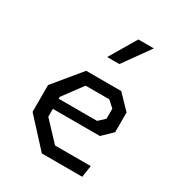

<svg xmlns="http://www.w3.org/2000/svg" viewBox="-189 -929 977 1053"><g transform="rotate(30 300.0 -403.0)"><path d="M233 0 75 -172V-342L217 -514H439L523 -427V-302L461 -242H163V-192L274 -74H500L489 0ZM163 -306H406L445 -342V-406L405 -442H255L163 -318ZM279 -637H356L477 -806H379Z"/></g></svg>

Font: Moralerspace Krypton JPDOC
Style: Regular
Weight: 400
Version: v0.0.6; ttfautohint (v1.8.4.7-5d5b-dirty) -l 6 -r 45 -G 200 